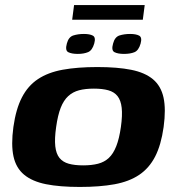

<svg xmlns="http://www.w3.org/2000/svg" viewBox="-20 -733 693 760"><path d="M470.7 -519.6Q446.9 -519.6 433.3 -526.4Q419.7 -533.2 427.6 -560.6Q434.3 -586.7 453.1 -592.7Q472 -598.6 495.2 -598.6Q518 -598.6 530.7 -592Q543.4 -585.3 536.6 -560.6Q528.8 -533.2 512.2 -526.4Q495.5 -519.6 470.7 -519.6ZM287.9 -519.6Q263.8 -519.6 250.3 -526.4Q236.9 -533.2 244.7 -561Q251.5 -586.7 270.3 -592.7Q289.1 -598.6 312.3 -598.6Q335.2 -598.6 347.5 -592Q359.9 -585.3 353.1 -561Q345.3 -533.5 328.5 -526.6Q311.7 -519.6 287.9 -519.6ZM296 7Q216.6 7 162 -3.9Q107.4 -14.9 75.4 -41.5Q43.4 -68.1 33.4 -113.9Q23.4 -159.6 33 -230.3Q43 -301.6 66.8 -347.5Q90.5 -393.5 130.3 -419.9Q170.1 -446.4 228.2 -457Q286.4 -467.6 365.4 -467.6Q444.8 -467.6 499.4 -456.7Q554 -445.7 585.7 -419.1Q617.3 -392.5 627.3 -346.8Q637.3 -301 627.7 -230.3Q617.7 -159 594 -113.1Q570.2 -67.1 530.7 -40.7Q491.3 -14.3 433.3 -3.6Q375.3 7 296 7ZM309.2 -78.4Q342.7 -78.4 368 -84.9Q393.2 -91.4 410.8 -107.9Q428.5 -124.4 440.2 -154.3Q452 -184.2 458.5 -230Q465.1 -276.8 461.7 -306.4Q458.4 -335.9 445.2 -352.6Q432 -369.2 408.6 -375.7Q385.2 -382.2 351.6 -382.2Q318.1 -382.2 293.1 -375.7Q268.2 -369.2 250.1 -352.6Q231.9 -335.9 220.3 -306.4Q208.7 -276.8 202.2 -230Q195.6 -184.2 198.8 -154.3Q202.1 -124.4 215.4 -107.9Q228.8 -91.4 252.2 -84.9Q275.6 -78.4 309.2 -78.4ZM265.7 -655 273.2 -713H552.8L545.3 -655Z"/></svg>

Font: Genos Thin
Style: Italic
Weight: 100
Italic angle: -8°
Designer: Robert E. Leuschke
Foundry: Robert E. Leuschke
Version: Version 1.010